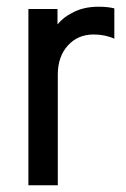

<svg xmlns="http://www.w3.org/2000/svg" viewBox="-20 -544 377 574"><path d="M274.9 -523.9Q301.8 -523.9 321.8 -519V-428.2Q294.4 -440.9 259.8 -440.9Q212.9 -440.9 183.1 -408.2Q152.8 -375 152.8 -320.8V9.8H64.9V-517.1H151.9V-471.2Q170.9 -493.2 192.9 -503.9Q226.6 -523.9 274.9 -523.9Z"/></svg>

Font: D-DIN-PRO Medium
Style: Regular
Weight: 500
Designer: datto
Foundry: CyberFei
Version: Version 1.000;hotconv 1.0.109;makeotfexe 2.5.65596